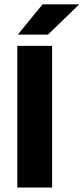

<svg xmlns="http://www.w3.org/2000/svg" viewBox="-20 -846 376 866"><path d="M215 0H58V-639H215ZM172 -826.5H336V-825L196.5 -690H61.5V-691.5Z"/></svg>

Font: Anek Bangla Medium
Style: Bold
Weight: 700
Version: Version 1.003